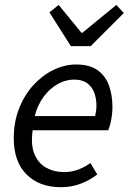

<svg xmlns="http://www.w3.org/2000/svg" viewBox="-20 -767 535 799"><path d="M232.6 12Q143.8 12 90.5 -41.1Q37.3 -94.1 37.3 -191.4Q37.3 -260 59.8 -316.5Q82.3 -373 120 -413.8Q157.6 -454.6 203.6 -476.6Q249.5 -498.6 296.7 -498.6Q352 -498.6 385.1 -475.6Q418.1 -452.5 433 -412.4Q447.9 -372.2 447.9 -322Q447.9 -302.3 445.2 -283.2Q442.5 -264.1 438.3 -248.9Q434 -233.6 430.4 -224.8H116Q107.2 -163.8 123.4 -125.3Q139.7 -86.8 172.6 -68.8Q205.4 -50.8 246.9 -50.8Q278.1 -50.8 306.1 -61.5Q334 -72.1 356.1 -88.7L384.9 -41.2Q356 -18.4 317.5 -3.2Q279 12 232.6 12ZM124.5 -283.9H375.9Q378.3 -294.7 379.8 -305.5Q381.3 -316.3 381.3 -328.6Q381.3 -356.5 372.5 -380.7Q363.6 -405 343.3 -420.4Q323 -435.8 288 -435.8Q252.8 -435.8 219.7 -417Q186.6 -398.3 161.4 -364.1Q136.3 -329.9 124.5 -283.9ZM274.8 -574.9 185.7 -715.6 224.1 -746.5 318.9 -630.7H322.9L464.1 -746.5L495.3 -712.8L357.2 -574.9Z"/></svg>

Font: Source Sans Variable
Style: Italic
Weight: 200
Italic angle: -11°
Designer: Paul D. Hunt
Foundry: Adobe Systems Incorporated
Version: Version 3.006;hotconv 1.0.111;makeotfexe 2.5.65597